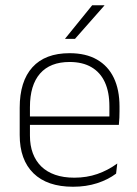

<svg xmlns="http://www.w3.org/2000/svg" viewBox="-20 -701 523 731"><path d="M258 10Q160 10 107.5 -41.2Q55 -92.5 55 -187V-290.5Q55 -391.5 103.5 -445Q152 -498.5 245 -498.5Q307 -498.5 349.2 -474.2Q391.5 -450 413.2 -404.8Q435 -359.5 435 -295.5V-278Q435 -265.5 434.5 -252.8Q434 -240 432.5 -225.5H396Q396.5 -245.5 396.5 -263.2Q396.5 -281 396.5 -296Q396.5 -350.5 379.2 -388Q362 -425.5 328.2 -445.2Q294.5 -465 245 -465Q171 -465 132.5 -421Q94 -377 94 -293V-245V-239V-184.5Q94 -147 105 -117.5Q116 -88 137.2 -67.2Q158.5 -46.5 190 -35.5Q221.5 -24.5 263 -24.5Q310 -24.5 350.5 -38.5Q391 -52.5 426.5 -78.5L422 -40Q391.5 -17 349.8 -3.5Q308 10 258 10ZM75 -225.5V-257.5H422.5V-225.5ZM331 -681H377.5V-680L265.5 -553H228V-554Z"/></svg>

Font: Anek Gujarati ExtraLight
Style: Regular
Weight: 250
Version: Version 1.003